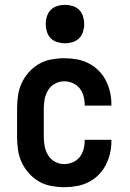

<svg xmlns="http://www.w3.org/2000/svg" viewBox="-20 -770 540 798"><path d="M247 8Q220 8 193 3Q166 -2 142.5 -15.5Q119 -29 100.5 -49.5Q82 -70 70.5 -94.5Q59 -119 55 -146Q51 -173 51 -200V-320Q51 -347 55 -374Q59 -401 70.5 -425.5Q82 -450 100.5 -470.5Q119 -491 142.5 -504.5Q166 -518 193 -523Q220 -528 247 -528Q273 -528 298.5 -523.5Q324 -519 347 -507.5Q370 -496 388.5 -478Q407 -460 419 -437Q431 -414 437 -389Q443 -364 443 -338V-331H332V-334Q332 -353 327 -371Q322 -389 311 -403Q300 -417 282.5 -424.5Q265 -432 247 -432Q227 -432 209 -422.5Q191 -413 180.5 -396Q170 -379 166 -359.5Q162 -340 162 -320V-200Q162 -180 166 -160.5Q170 -141 180.5 -124Q191 -107 209 -97.5Q227 -88 247 -88Q265 -88 282.5 -95.5Q300 -103 311 -117Q322 -131 327 -149Q332 -167 332 -186V-189H443V-182Q443 -156 437 -131Q431 -106 419 -83Q407 -60 388.5 -42Q370 -24 347 -12.5Q324 -1 298.5 3.5Q273 8 247 8ZM250 -590Q234 -590 218 -595Q202 -600 191 -611Q180 -622 175 -638Q170 -654 170 -670Q170 -686 175 -702Q180 -718 191 -729Q202 -740 218 -745Q234 -750 250 -750Q266 -750 282 -745Q298 -740 309 -729Q320 -718 325 -702Q330 -686 330 -670Q330 -654 325 -638Q320 -622 309 -611Q298 -600 282 -595Q266 -590 250 -590Z"/></svg>

Font: Moesevka
Style: Bold
Weight: 700
Monospace: yes
Designer: Belleve Invis
Foundry: Belleve Invis
Version: Version 32.5.0; ttfautohint (v1.8.4)